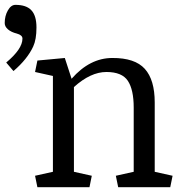

<svg xmlns="http://www.w3.org/2000/svg" viewBox="-68 -783 772 803"><path d="M401.9 -540.5Q496.1 -541 537.6 -495.1Q579.1 -449.2 579.1 -354.5V-64.5L653.8 -47.9L644 0H426.3L416.5 -47.9L491.2 -64.5V-333Q491.2 -407.7 466.8 -444.8Q442.4 -481.9 377 -481.9Q311 -481.9 241.2 -418.9V-64.5L315.9 -47.9L306.2 0H88.4L78.6 -47.9L153.3 -64.5V-465.3L78.6 -481.9L88.4 -529.8L203.1 -540.5L231.4 -453.6Q307.6 -540.5 401.9 -540.5ZM25.9 -621.6Q25.9 -636.2 2.4 -642.6Q-21 -648.4 -34.7 -660.2Q-48.3 -671.9 -48.3 -686.5Q-48.3 -716.3 -35.2 -739.3Q-22 -762.7 -3.4 -762.7Q42 -762.7 63 -740.2Q84.5 -717.8 84.5 -668Q84.5 -617.7 70.8 -588.4Q46.4 -535.6 -11.7 -485.8L-42 -521.5Q25.9 -578.1 25.9 -621.6Z"/></svg>

Font: NoticiaText-Regular
Style: Regular
Weight: 400
Designer: JM Sole
Foundry: JM Sole
Version: Version 1.003